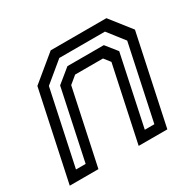

<svg xmlns="http://www.w3.org/2000/svg" viewBox="-125 -679 837 818"><g transform="rotate(-30 294.0 -270.0)"><path d="M-2.5 0 90.5 -437 215.5 -540H489.5L570.5 -437L477.5 0H336.5L415 -368L391 -398.5H254L217 -368L138.5 0ZM55 -46.5H102.5L175.5 -390.5L243.5 -446H422.5L466.5 -391L393.5 -46.5H440.5L518.5 -413L455.5 -493.5H231L133 -412.5Z"/></g></svg>

Font: Tourney Thin Medium
Style: Italic
Weight: 500
Italic angle: -12°
Version: Version 1.015